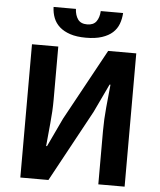

<svg xmlns="http://www.w3.org/2000/svg" viewBox="-62 -1009 885 1062"><g transform="rotate(5 380.5 -478.0)"><path d="M91 -740H237V-445Q237 -382 230 -313Q223 -244 218 -186H223L298 -345L514 -740H670V0H524V-297Q524 -361 530.5 -428Q537 -495 543 -555H538L463 -397L247 0H91ZM385 -802Q333 -802 297 -814Q261 -826 238 -846.5Q215 -867 204 -895Q193 -923 192 -956H316Q318 -920 334 -898Q350 -876 385 -876Q420 -876 436 -898Q452 -920 454 -956H578Q576 -923 565.5 -895Q555 -867 532.5 -846.5Q510 -826 473.5 -814Q437 -802 385 -802Z"/></g></svg>

Font: SpoqaHanSans-Bold
Style: Regular
Weight: 700
Designer: [Spoqa Han Sans] Dong-huui Kim \uAE40 \uB3D9 \uD718   [Noto Sans] Ryoko NISHIZUKA \u897F \u585A \u6DBC \u5B50  (kana & i
Foundry: Spoqa (http://www.spoqa-han-sans.com)
Version: Version 2.000